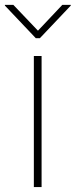

<svg xmlns="http://www.w3.org/2000/svg" viewBox="-54 -757 307 777"><path d="M83 -530.3H114.3V0H83ZM99.6 -632.8 198.2 -737.3H232.4V-734.4L107.4 -602.5H90.8L-34.2 -734.4V-737.3H0Z"/></svg>

Font: Pretendard Thin
Style: Regular
Weight: 100
Designer: Base glyphs from Inter by Rasmus Andersson; Hangeul glyphs from Noto Sans CJK(Source Han Sans) by Jang Soo-young and Kan
Foundry: Kil Hyung-jin
Version: Version 1.309